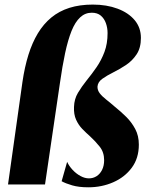

<svg xmlns="http://www.w3.org/2000/svg" viewBox="-20 -805 648 838"><path d="M78 -447.5Q87.5 -512.5 104 -565.5Q120.5 -618.5 145.2 -659.5Q170 -700.5 204 -728.5Q238 -756.5 283 -770.8Q328 -785 385 -785Q445.5 -785 493 -767.2Q540.5 -749.5 567.8 -717Q595 -684.5 595 -639.5Q595 -596 576.2 -567.8Q557.5 -539.5 529.5 -521Q501.5 -502.5 473.8 -488.8Q446 -475 426.5 -461Q407 -447 405.5 -427Q405 -411.5 415.2 -398Q425.5 -384.5 443.8 -370.2Q462 -356 482.5 -338Q507 -318.5 530.8 -295Q554.5 -271.5 570.2 -242Q586 -212.5 586 -174Q586 -114.5 555.2 -73Q524.5 -31.5 474.2 -9.5Q424 12.5 365.5 12.5Q324 12.5 295 4Q266 -4.5 249 -14L273 -98.5Q281.5 -80 297 -63.5Q312.5 -47 331.2 -36.8Q350 -26.5 368 -26.5Q386.5 -26.5 401.5 -36Q416.5 -45.5 425.5 -63.5Q434.5 -81.5 434.5 -106Q434.5 -140.5 415.2 -164.8Q396 -189 373 -210Q356 -225 339.2 -242.2Q322.5 -259.5 312 -282.8Q301.5 -306 303 -338.5Q304 -372.5 320.2 -399.8Q336.5 -427 358.5 -454.5Q381 -482 401.8 -512.2Q422.5 -542.5 436 -578.5Q449.5 -614.5 449.5 -660.5Q449.5 -683.5 442.2 -703.8Q435 -724 420 -736.8Q405 -749.5 380.5 -749.5Q351.5 -749.5 329.8 -729.2Q308 -709 292.2 -669.8Q276.5 -630.5 264.2 -573.2Q252 -516 241.5 -442L176.5 0H15Z"/></svg>

Font: Merriweather 120pt Black
Style: Italic
Weight: 900
Italic angle: -7.8°
Version: Version 2.101